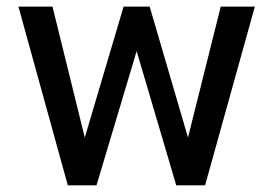

<svg xmlns="http://www.w3.org/2000/svg" viewBox="-20 -555 818 575"><path d="M183.1 0 35.2 -535.2H137.2L233.9 -143.1L350.1 -535.2H428.2L543 -143.1L641.1 -535.2H743.2L594.2 0H507.8L389.2 -401.9L269 0Z"/></svg>

Font: Prompt
Style: Regular
Weight: 400
Designer: Katatrad Team
Foundry: CadsonDemak
Version: Version 1.000;PS 001.000;hotconv 1.0.88;makeotf.lib2.5.64775